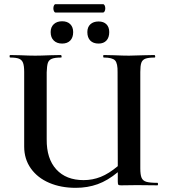

<svg xmlns="http://www.w3.org/2000/svg" viewBox="-20 -889 815 921"><path d="M735 0 637 -1 561 0Q550 0 547.5 -3Q545 -6 545 -19V-63Q497 -23 448.5 -5.5Q400 12 343 12Q272 12 216 -12Q160 -36 128 -81Q96 -126 96 -186V-544Q96 -573 90.5 -587.5Q85 -602 71 -607.5Q57 -613 29 -613Q26 -613 26 -619Q26 -625 29 -625L78 -624Q120 -622 149 -622Q175 -622 221 -624L271 -625Q275 -625 275.5 -619Q276 -613 273 -613Q243 -613 228.5 -607Q214 -601 209.5 -587Q205 -573 204 -542V-221Q203 -128 250 -76.5Q297 -25 381 -25Q424 -25 463 -40.5Q502 -56 545 -92L544 -542Q545 -585 532 -599Q519 -613 478 -613Q475 -613 475 -619Q475 -625 477 -625L527 -624Q571 -622 599 -622Q624 -622 670 -624L720 -625Q724 -625 724.5 -619Q725 -613 722 -613Q692 -613 677.5 -607.5Q663 -602 658 -588Q653 -574 653 -544V-81Q653 -51 659 -36.5Q665 -22 682 -17Q699 -12 735 -12Q738 -12 738 -6Q738 0 735 0ZM223 -735Q223 -759 238 -773Q253 -787 278 -787Q303 -787 317 -773Q331 -759 331 -735Q331 -709 317 -694.5Q303 -680 278 -680Q253 -680 238 -694.5Q223 -709 223 -735ZM399 -735Q399 -759 413.5 -772.5Q428 -786 453 -786Q477 -786 490.5 -772.5Q504 -759 504 -735Q504 -709 490.5 -694.5Q477 -680 453 -680Q427 -680 413 -694.5Q399 -709 399 -735ZM236 -849Q236 -857 239 -863Q242 -869 246 -869H474Q479 -869 482 -863Q485 -857 485 -849Q485 -841 482 -835Q479 -829 474 -829H246Q242 -829 239 -835Q236 -841 236 -849Z"/></svg>

Font: Cormorant Upright
Style: Bold
Weight: 700
Designer: Christian Thalmann (Catharsis Fonts)
Foundry: Catharsis Fonts
Version: Version 3.302